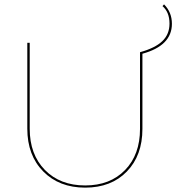

<svg xmlns="http://www.w3.org/2000/svg" viewBox="-20 -854 807 879"><path d="M767 -745Q767 -645 632 -608V-264Q632 -142 560.5 -68.5Q489 5 370 5Q251 5 178 -69Q105 -143 105 -265V-658H116V-265Q116 -147 185.5 -76Q255 -5 370 -5Q484 -5 552.5 -75.5Q621 -146 621 -264V-615Q690 -634 723 -665.5Q756 -697 756 -746Q756 -798 724 -826L731 -834Q767 -798 767 -745Z"/></svg>

Font: EauTest Hairline
Style: Regular
Weight: 250
Designer: Christian Thalmann (Catharsis Fonts)
Version: Version 0.001;PS 000.001;hotconv 1.0.88;makeotf.lib2.5.64775